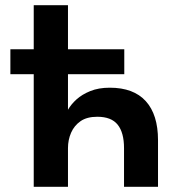

<svg xmlns="http://www.w3.org/2000/svg" viewBox="-20 -720 680 740"><path d="M110 0V-434H20V-530H110V-700H242V-530H459V-434H242V-297Q254 -318 275 -337Q296 -356 328 -369Q360 -382 403 -382Q495 -382 542 -330Q589 -278 589 -180V0H458V-149Q458 -209 433.5 -239.5Q409 -270 355 -270Q315 -270 290.5 -253Q266 -236 254 -208.5Q242 -181 242 -149V0Z"/></svg>

Font: Golos Text SemiBold
Style: Regular
Weight: 600
Designer: A.Korolkova, Vitaly Kuzmin
Foundry: ParaType Ltd
Version: Version 2.004